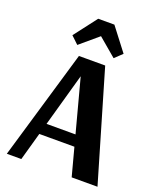

<svg xmlns="http://www.w3.org/2000/svg" viewBox="-170 -1051 950 1153"><g transform="rotate(20 305.5 -475.0)"><path d="M16 0 222.1 -700H389.8L595.4 0H430.4L261.8 -633.9H286.3L108.6 0ZM130.3 -178.5V-250.2H412.7V-178.5ZM190 -758.7 142.6 -803.7 254.4 -949.6H357.8L469.6 -803.7L422.1 -758.7L306.1 -857Z"/></g></svg>

Font: Sutasoma
Style: Regular
Weight: 400
Designer: Izhar Fathurrohim, Akbar Rohmanto, Arusyal Khofiqoini
Foundry: Kiwari Kolektiv
Version: Version 1.102